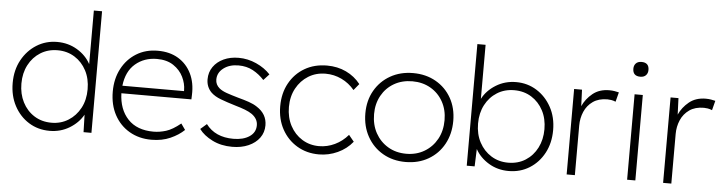

<svg xmlns="http://www.w3.org/2000/svg" viewBox="-46 -947 4377 1164"><g transform="rotate(5 2142.5 -365.0)"><path d="M280 10Q209 10 153 -25Q97 -60 64.5 -121Q32 -182 32 -260Q32 -339 65.5 -400Q99 -461 155 -496Q211 -531 280 -531Q347 -531 401.5 -498.5Q456 -466 484 -414V-740H534V0H486L483 -106Q454 -55 400 -22.5Q346 10 280 10ZM287 -40Q344 -40 389.5 -68.5Q435 -97 461.5 -146.5Q488 -196 488 -261Q488 -325 462 -374.5Q436 -424 390.5 -452.5Q345 -481 287 -481Q228 -481 182.5 -452.5Q137 -424 111 -374.5Q85 -325 85 -261Q85 -198 110.5 -148Q136 -98 181.5 -69Q227 -40 287 -40Z M899 10Q824 10 765.5 -24Q707 -58 674 -119Q641 -180 641 -261Q641 -339 673 -400Q705 -461 761.5 -496Q818 -531 892 -531Q965 -531 1017 -499.5Q1069 -468 1096.5 -412Q1124 -356 1121 -282L1120 -255H694Q697 -157 752 -98.5Q807 -40 908 -40Q945 -40 984 -52Q1023 -64 1072 -104L1098 -67Q1065 -35 1014.5 -12.5Q964 10 899 10ZM891 -481Q814 -481 760 -435Q706 -389 696 -301H1071V-307Q1071 -347 1051.5 -387Q1032 -427 992 -454Q952 -481 891 -481Z M1391 10Q1323 10 1270 -16.5Q1217 -43 1189 -81L1227 -114Q1283 -39 1394 -39Q1454 -39 1491.5 -64Q1529 -89 1529 -133Q1529 -172 1492 -199Q1475 -211 1449 -221Q1423 -231 1388 -241Q1335 -257 1298 -271Q1261 -285 1239 -306Q1207 -338 1207 -385Q1207 -428 1230 -461Q1253 -494 1293 -512.5Q1333 -531 1384 -531Q1440 -531 1492 -507.5Q1544 -484 1578 -447L1544 -410Q1514 -443 1475.5 -464Q1437 -485 1387 -485Q1332 -485 1296 -457.5Q1260 -430 1260 -388Q1260 -357 1285 -336Q1302 -322 1330.5 -312Q1359 -302 1401 -290Q1439 -280 1468 -270Q1497 -260 1518 -246Q1581 -206 1581 -137Q1581 -94 1557 -61Q1533 -28 1490 -9Q1447 10 1391 10Z M1919 10Q1844 10 1785.5 -25Q1727 -60 1693.5 -121Q1660 -182 1660 -261Q1660 -340 1693.5 -401Q1727 -462 1786 -496.5Q1845 -531 1922 -531Q1986 -531 2038.5 -506Q2091 -481 2126 -436L2094 -397Q2061 -437 2015 -459Q1969 -481 1918 -481Q1859 -481 1813 -452.5Q1767 -424 1740 -374.5Q1713 -325 1713 -261Q1713 -197 1739.5 -147Q1766 -97 1812 -68.5Q1858 -40 1915 -40Q1965 -40 2011 -62Q2057 -84 2091 -124L2123 -85Q2087 -40 2032.5 -15Q1978 10 1919 10Z M2446 10Q2368 10 2307.5 -25Q2247 -60 2212.5 -122Q2178 -184 2178 -263Q2178 -341 2212.5 -401.5Q2247 -462 2307.5 -496.5Q2368 -531 2446 -531Q2524 -531 2584.5 -496.5Q2645 -462 2679 -401.5Q2713 -341 2713 -263Q2713 -184 2679 -122Q2645 -60 2584.5 -25Q2524 10 2446 10ZM2446 -40Q2508 -40 2556.5 -69Q2605 -98 2632.5 -148Q2660 -198 2660 -263Q2660 -326 2632.5 -375.5Q2605 -425 2556.5 -453Q2508 -481 2446 -481Q2383 -481 2334.5 -453Q2286 -425 2258.5 -375.5Q2231 -326 2231 -263Q2231 -198 2258.5 -148Q2286 -98 2334.5 -69Q2383 -40 2446 -40Z M3073 10Q3006 10 2952 -22.5Q2898 -55 2870 -106L2866 0H2818V-740H2868V-411Q2895 -463 2950 -497Q3005 -531 3073 -531Q3142 -531 3198 -496Q3254 -461 3287.5 -400Q3321 -339 3321 -260Q3321 -182 3288.5 -121Q3256 -60 3200 -25Q3144 10 3073 10ZM3066 -40Q3126 -40 3171.5 -69Q3217 -98 3242.5 -148Q3268 -198 3268 -261Q3268 -325 3242 -374.5Q3216 -424 3170.5 -452.5Q3125 -481 3066 -481Q3007 -481 2961.5 -452.5Q2916 -424 2890 -374.5Q2864 -325 2864 -261Q2864 -196 2890.5 -146.5Q2917 -97 2962.5 -68.5Q3008 -40 3066 -40Z M3426 0V-520H3474L3478 -420Q3498 -465 3538.5 -498Q3579 -531 3640 -531Q3657 -531 3671.5 -528.5Q3686 -526 3698 -523L3683 -465Q3669 -471 3656 -473Q3643 -475 3633 -475Q3580 -475 3545 -450.5Q3510 -426 3493 -386.5Q3476 -347 3476 -302V0Z M3819 -629Q3773 -629 3773 -674Q3773 -694 3785 -706.5Q3797 -719 3819 -719Q3865 -719 3865 -674Q3865 -654 3853 -641.5Q3841 -629 3819 -629ZM3794 0V-520H3844V0Z M4013 0V-520H4061L4065 -420Q4085 -465 4125.5 -498Q4166 -531 4227 -531Q4244 -531 4258.5 -528.5Q4273 -526 4285 -523L4270 -465Q4256 -471 4243 -473Q4230 -475 4220 -475Q4167 -475 4132 -450.5Q4097 -426 4080 -386.5Q4063 -347 4063 -302V0Z"/></g></svg>

Font: Lexend Deca ExtraLight
Style: Regular
Weight: 200
Designer: Bonnie Shaver-Troup, Thomas Jockin
Foundry: Lexend
Version: Version 1.008; ttfautohint (v1.8.4.7-5d5b)